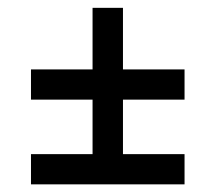

<svg xmlns="http://www.w3.org/2000/svg" viewBox="-20 -482 564 502"><path d="M222 -461.5H301.5V-60.5H222ZM61 -300.5H462.5V-221.5H61ZM61 -79H462.5V0H61Z"/></svg>

Font: Newsreader
Style: Bold
Weight: 700
Designer: Hugues Gentile
Foundry: Production Type
Version: Version 1.003